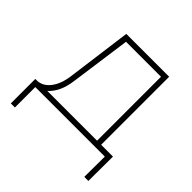

<svg xmlns="http://www.w3.org/2000/svg" viewBox="-173 -689 998 998"><g transform="rotate(45 325.5 -190.0)"><path d="M40 150V-30H50Q92 -30 122 -67.5Q152 -105 161 -170L209 -530H524V-30H611L610 150H580L581 0H70V150ZM190 -162Q178 -74 128 -30H494V-500H237Z"/></g></svg>

Font: Geist Thin
Style: Regular
Weight: 400
Designer: Basement.studio, Andrés Briganti, Mateo Zaragoza
Foundry: Basement.studio, Vercel, Andrés Briganti, Guido Ferreyra, Mateo Zaragoza
Version: Version 1.401